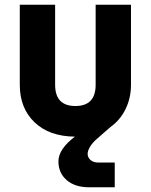

<svg xmlns="http://www.w3.org/2000/svg" viewBox="-20 -570 640 815"><path d="M359 225Q298 225 263 194.5Q228 164 228 115Q228 63 298 10Q189 9 126.5 -51Q64 -111 64 -210V-550H214V-210Q214 -120 300 -120Q386 -120 386 -210V-550H536V-210Q536 -154 513 -107Q490 -60 449 -31L393 18Q373 35 362.5 52.5Q352 70 352 83Q352 98 364 109Q376 120 398 120H467V225Z"/></svg>

Font: JetBrains Mono NL ExtraBold
Style: Regular
Weight: 800
Designer: Philipp Nurullin, Konstantin Bulenkov
Foundry: JetBrains
Version: Version 2.304; ttfautohint (v1.8.4.7-5d5b)